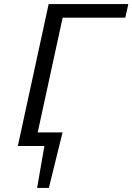

<svg xmlns="http://www.w3.org/2000/svg" viewBox="-20 -720 653 947"><path d="M163 207 199 0H68L220 -700H613L598 -633H289L166 -67H290L288 -65L221 207Z"/></svg>

Font: Isabella Sans
Style: Italic
Weight: 400
Italic angle: -12°
Designer: Christian Thalmann (Catharsis Fonts), Cristiano Sobral
Foundry: The Isabella Sans Project Authors
Version: Version 2.026; ttfautohint (v1.8.4.7-5d5b-dirty)